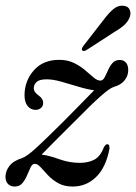

<svg xmlns="http://www.w3.org/2000/svg" viewBox="-24 -657 486 685"><path d="M101 -72.5Q91.5 -73 85.5 -60.8Q79.5 -48.5 73 -32.5Q66.5 -16.5 56.2 -4Q46 8.5 28.5 8.5Q13 8.5 4.2 -1Q-4.5 -10.5 -4.5 -25.5Q-4.5 -47 9.8 -65.2Q24 -83.5 55 -93Q73 -99.5 107 -131Q141 -162.5 200 -221Q238 -260 267 -289Q296 -318 312 -335Q287.5 -338 256.5 -347.5Q225.5 -357 195.2 -365.5Q165 -374 142.5 -374Q117 -374 106.8 -364.8Q96.5 -355.5 96.5 -342Q96.5 -328 115.5 -315Q130 -304.5 130 -289.5Q130 -278.5 122.2 -271.8Q114.5 -265 103 -265Q86 -265 74.8 -278.5Q63.5 -292 63.5 -317Q63.5 -368 96.5 -405.8Q129.5 -443.5 187 -443.5Q217.5 -443.5 240.2 -432.2Q263 -421 280 -406.2Q297 -391.5 310 -380.5Q323 -369.5 334 -369.5Q343 -369.5 349 -380.5Q355 -391.5 361.2 -406Q367.5 -420.5 377 -431.8Q386.5 -443 403 -443Q418 -443 425.8 -433.2Q433.5 -423.5 433.5 -407Q433.5 -386 420 -369.8Q406.5 -353.5 382 -347Q367 -342 335.5 -314.2Q304 -286.5 238.5 -220Q199 -180.5 170.8 -152.5Q142.5 -124.5 124.5 -105.5Q151.5 -102 187.5 -89Q223.5 -76 261 -76Q290.5 -76 312.2 -87.2Q334 -98.5 346.5 -131.5Q353 -143 359.5 -142.5Q367.5 -142 366.5 -126.5Q354.5 -61 319.5 -26.2Q284.5 8.5 235.5 8.5Q205 8.5 183.8 -3.5Q162.5 -15.5 147.5 -31.5Q132.5 -47.5 121.5 -59.8Q110.5 -72 101 -72.5ZM345.5 -586Q364 -611 380.8 -624.8Q397.5 -638.5 416 -636.5Q433 -635 438.5 -622.8Q444 -610.5 439 -596.5Q433 -580 418.8 -567.2Q404.5 -554.5 383.5 -542.5L284 -478Q273 -472 269 -478Q265.5 -483 274 -494Z"/></svg>

Font: Fraunces 144pt Soft
Style: Italic
Weight: 400
Italic angle: -16°
Version: Version 1.000;[b76b70a41]